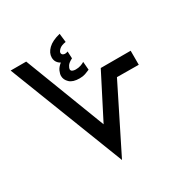

<svg xmlns="http://www.w3.org/2000/svg" viewBox="-168 -862 956 995"><g transform="rotate(-30 310.0 -364.0)"><path d="M358 -541 362 -492Q349 -486 334.5 -481Q320 -476 300 -476Q260 -476 241 -494Q222 -512 222 -535Q222 -547 229 -563.5Q236 -580 256 -596Q244 -602 236 -613.5Q228 -625 228 -642Q228 -669 252 -692.5Q276 -716 325 -728L331 -676Q304 -672 291.5 -660.5Q279 -649 279 -640Q279 -630 289.5 -626Q300 -622 315 -628L317 -586Q293 -574 285.5 -561.5Q278 -549 278 -543Q278 -534 286 -530Q294 -526 305 -526Q322 -526 335.5 -530.5Q349 -535 358 -541ZM278 0 10 -690H103L288 -208L421 -468H600V-384L470 -385Z"/></g></svg>

Font: Noto Sans Arabic UI Cn Md
Style: Regular
Weight: 500
Width: 3
Designer: Monotype Design Team, Nadine Chahine and Nizar Qandah
Foundry: Monotype Imaging Inc.
Version: Version 2.010; ttfautohint (v1.8.4.7-5d5b)